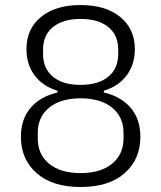

<svg xmlns="http://www.w3.org/2000/svg" viewBox="-20 -730 640 762"><path d="M299.8 12.2Q188 12.2 125.5 -42.7Q63 -97.7 63 -187Q63 -257.3 101.6 -302.2Q140.1 -347.2 208 -362.8V-370.1Q150.9 -386.7 117.9 -430.2Q85 -473.6 85 -535.2Q85 -615.2 142.6 -662.6Q200.2 -710 299.8 -710Q399.4 -710 457.3 -662.6Q515.1 -615.2 515.1 -535.2Q515.1 -473.6 482.2 -430.2Q449.2 -386.7 392.1 -370.1V-362.8Q460 -347.2 498.5 -302.2Q537.1 -257.3 537.1 -187Q537.1 -97.7 474.6 -42.7Q412.1 12.2 299.8 12.2ZM449.2 -515.1V-533.2Q449.2 -590.3 409.9 -622.6Q370.6 -654.8 299.8 -654.8Q229.5 -654.8 190.2 -622.6Q150.9 -590.3 150.9 -533.2V-515.1Q150.9 -458 190.2 -425.5Q229.5 -393.1 299.8 -393.1Q370.1 -393.1 409.7 -425.5Q449.2 -458 449.2 -515.1ZM470.2 -180.2V-203.1Q470.2 -266.1 424.6 -303Q378.9 -339.8 299.8 -339.8Q220.7 -339.8 175.3 -303Q129.9 -266.1 129.9 -203.1V-180.2Q129.9 -116.7 175.3 -79.8Q220.7 -43 299.8 -43Q378.9 -43 424.6 -80.1Q470.2 -117.2 470.2 -180.2Z"/></svg>

Font: Anuphan Light
Style: Regular
Weight: 300
Designer: Mike Abbink, Paul van der Laan, Pieter van Rosmalen, Mint Tantisuwanna
Foundry: Bold Monday; Cadson Demak
Version: Version 3.002;hotconv 1.0.109;makeotfexe 2.5.65596